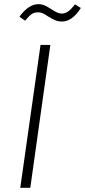

<svg xmlns="http://www.w3.org/2000/svg" viewBox="-20 -899 407 919"><path d="M221 -684 125 0H77L174 -684ZM209 -821Q195 -831 184.5 -835.5Q174 -840 163 -840Q144 -840 131.5 -831.5Q119 -823 100 -800L73 -819Q117 -879 163 -879Q180 -879 193.5 -873Q207 -867 226 -855Q241 -845 252.5 -839.5Q264 -834 276 -834Q292 -834 306.5 -844.5Q321 -855 339 -878L367 -861Q326 -796 277 -796Q258 -796 243.5 -802.5Q229 -809 209 -821Z"/></svg>

Font: Fira Sans ExtraLight
Style: Italic
Weight: 275
Italic angle: -8°
Designer: Carrois Corporate & Edenspiekermann AG
Foundry: Carrois Corporate GbR & Edenspiekermann AG
Version: Version 4.203